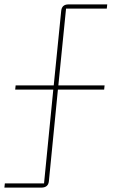

<svg xmlns="http://www.w3.org/2000/svg" viewBox="-23 -718 531 872"><path d="M-1 115H177L219 -311H46L48 -330H221L255 -669Q258 -698 288 -698H464L462 -679H277L242 -330H452L450 -311H240L199 105Q196 134 165 134H-3Z"/></svg>

Font: IBM Plex Sans Devanagari Thin
Style: Regular
Weight: 100
Designer: Mike Abbink, Paul van der Laan, Pieter van Rosmalen, Erin McLaughlin
Foundry: Bold Monday
Version: Version 1.1